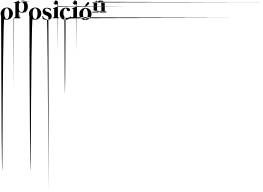

<svg xmlns="http://www.w3.org/2000/svg" viewBox="-20 -770 10268 7497"><path d="M249 -475.6Q274.4 -475.6 298.8 -471.7Q322.3 -466.8 344.7 -458Q366.2 -449.2 384.8 -436.5Q403.3 -423.8 418 -408.2Q433.6 -391.6 446.3 -373Q458 -354.5 466.8 -333Q475.6 -311.5 479.5 -288.1Q483.4 -265.6 484.4 -241.2Q484.4 -215.8 479.5 -192.4Q474.6 -169.9 464.8 -147.5Q456.1 -126 442.4 -106.4Q429.7 -87.9 413.1 -72.3Q396.5 -55.7 377 -42Q357.4 -29.3 335 -19.5Q312.5 -9.8 289.1 -5.9Q264.6 -1 239.3 -1Q213.9 -1 190.4 -4.9Q166 -9.8 144.5 -18.6Q123 -27.3 103.5 1452.1Q85 2931.6 70.3 5901.4Q54.7 5900.4 43 4389.6Q30.3 2877.9 22.5 -143.6Q13.7 -165 8.8 -187.5Q3.9 -210.9 3.9 -235.4Q3.9 -260.7 8.8 -284.2Q13.7 -306.6 23.4 -329.1Q33.2 -350.6 45.9 -370.1Q58.6 -388.7 75.2 -405.3Q91.8 -420.9 111.3 -434.6Q130.9 -447.3 153.3 -457Q175.8 -466.8 200.2 -470.7Q223.6 -475.6 249 -475.6ZM244.1 -27.3Q255.9 -27.3 266.6 -32.2Q277.3 -36.1 286.1 -44.9Q294.9 -52.7 302.7 -64.5Q310.5 -75.2 315.4 -89.8Q321.3 -104.5 326.2 -121.1Q330.1 -137.7 333 -157.2Q335.9 -176.8 337.9 -196.3Q338.9 -216.8 338.9 -239.3Q338.9 -260.7 337.9 -281.2Q335.9 -301.8 333 -320.3Q330.1 -339.8 326.2 -356.4Q321.3 -374 315.4 -387.7Q309.6 -402.3 302.7 -414.1Q294.9 -424.8 286.1 -432.6Q277.3 -441.4 266.6 -445.3Q255.9 -450.2 244.1 -450.2Q232.4 -450.2 221.7 -446.3Q210.9 -442.4 202.1 -433.6Q193.4 -425.8 185.5 -414.1Q178.7 -403.3 171.9 -388.7Q166 -375 162.1 -358.4Q157.2 -340.8 154.3 -322.3Q151.4 -302.7 149.4 -282.2Q148.4 -261.7 148.4 -240.2Q148.4 -217.8 149.4 -197.3Q151.4 -177.7 154.3 -158.2Q157.2 -138.7 162.1 -122.1Q166 -105.5 171.9 -90.8Q178.7 -76.2 185.5 -65.4Q193.4 -53.7 202.1 -45.9Q210.9 -37.1 221.7 -32.2Q232.4 -27.3 244.1 -27.3Z M873 -745.1Q893.6 -745.1 910.2 -742.2Q927.7 -739.3 942.4 -735.4Q958 -729.5 970.7 -722.7Q983.4 -714.8 994.1 -706.1Q1004.9 -697.3 1013.7 -686.5Q1023.4 -675.8 1030.3 -665Q1036.1 -653.3 1042 -641.6Q1047.9 -629.9 1051.8 -617.2Q1056.6 -604.5 1059.6 -591.8Q1062.5 -579.1 1063.5 -566.4Q1065.4 -553.7 1066.4 -541Q1066.4 -529.3 1066.4 -517.6Q1066.4 -489.3 1063.5 -463.9Q1059.6 -438.5 1052.7 -416Q1045.9 -393.6 1035.2 -374Q1025.4 -354.5 1010.7 -337.9Q997.1 -321.3 979.5 -309.6Q961.9 -296.9 940.4 -288.1Q919.9 -279.3 895.5 -274.4Q870.1 -269.5 842.8 -269.5Q827.1 -269.5 813.5 -270.5Q799.8 -271.5 789.1 -274.4Q777.3 -275.4 767.6 -277.3Q758.8 -280.3 751 -283.2Q743.2 -285.2 847.7 -287.1Q952.1 -289.1 1168 -291Q943.4 -293 832 -293.9Q719.7 -294.9 719.7 -295.9Q718.8 -296.9 717.8 -296.9Q716.8 -297.9 714.8 -296.9Q713.9 -295.9 713.9 -295.9Q712.9 -294.9 712.9 -293.9Q712.9 -254.9 712.9 -211.9Q712.9 -168 712.9 -138.7Q712.9 -128.9 714.8 -120.1Q717.8 -112.3 721.7 -106.4Q726.6 -99.6 731.4 -94.7Q735.4 -89.8 742.2 -85.9Q748 -226.6 752.9 -224.6Q758.8 -222.7 763.7 -76.2Q769.5 -74.2 772.5 -73.2Q776.4 -72.3 779.3 -72.3Q781.2 -71.3 782.2 -70.3Q784.2 -69.3 785.2 -69.3Q785.2 -67.4 786.1 -66.4Q786.1 -65.4 786.1 -64.5Q786.1 -62.5 785.2 -61.5Q784.2 -60.5 783.2 -58.6Q782.2 -58.6 780.3 -57.6Q778.3 -56.6 776.4 -56.6Q711.9 -56.6 637.7 -56.6Q563.5 -56.6 514.6 -56.6Q512.7 -56.6 510.7 -57.6Q509.8 -58.6 508.8 -58.6Q507.8 -60.5 507.8 -61.5Q506.8 -62.5 506.8 -64.5Q506.8 -65.4 506.8 -66.4Q506.8 -67.4 507.8 -69.3Q508.8 -70.3 509.8 -71.3Q511.7 -72.3 513.7 -72.3Q515.6 2777.3 519.5 2776.4Q519.5 2776.4 519.5 2776.4Q523.4 2775.4 529.3 -76.2Q534.2 -77.1 539.1 -80.1Q544.9 -82 550.8 -85.9Q556.6 -89.8 561.5 -94.7Q566.4 -99.6 571.3 -106.4Q575.2 -112.3 577.1 -120.1Q580.1 -128.9 580.1 -138.7Q580.1 -182.6 580.1 -230.5Q580.1 -277.3 580.1 -325.2Q580.1 -414.1 580.1 -497.1Q580.1 -580.1 580.1 -641.6Q580.1 -644.5 578.1 -647.5Q577.1 -649.4 574.2 -650.4Q573.2 -650.4 571.3 -650.4Q570.3 -650.4 566.4 -651.4Q563.5 -651.4 559.6 -652.3Q555.7 -653.3 551.8 -654.3Q547.9 -655.3 543.9 -656.2Q541 -657.2 537.1 -658.2Q533.2 -659.2 531.2 -659.2Q529.3 -660.2 529.3 -660.2Q525.4 -661.1 524.4 -662.1Q522.5 -664.1 521.5 -667Q521.5 -668.9 523.4 -670.9Q525.4 -672.9 529.3 -673.8Q539.1 -675.8 549.8 -679.7Q560.5 -682.6 572.3 -685.5Q583 -689.5 594.7 -694.3Q605.5 -698.2 618.2 -703.1Q628.9 -708 640.6 -713.9Q651.4 -718.8 663.1 -723.6Q673.8 -729.5 683.6 -735.4Q692.4 -741.2 702.1 -747.1Q703.1 -748 705.1 -749Q708 -750 710 -750Q711.9 -750 713.9 -748Q714.8 -746.1 714.8 -742.2Q714.8 -726.6 714.8 -708Q714.8 -689.5 714.8 -676.8Q714.8 -675.8 715.8 -673.8Q715.8 -672.9 716.8 -671.9Q718.8 -670.9 718.8 -671.9Q719.7 -672.9 720.7 -673.8Q722.7 -676.8 726.6 -680.7Q730.5 -684.6 735.4 -691.4Q742.2 -697.3 851.6 -704.1Q960.9 -710 1174.8 -714.8Q979.5 -720.7 887.7 -726.6Q796.9 -731.4 809.6 -736.3Q822.3 -740.2 838.9 -743.2Q854.5 -745.1 873 -745.1ZM922.9 -494.1Q922.9 -500 922.9 -507.8Q922.9 -514.6 922.9 -524.4Q922.9 -533.2 921.9 -543Q920.9 -553.7 919.9 -564.5Q918 -574.2 916 -585.9Q914.1 -596.7 912.1 -607.4Q909.2 -618.2 904.3 -627.9Q899.4 -637.7 893.6 -647.5Q887.7 -656.2 879.9 -663.1Q873 -669.9 864.3 -675.8Q854.5 -681.6 843.8 -684.6Q833 -686.5 820.3 -686.5Q802.7 -686.5 789.1 -683.6Q775.4 -680.7 764.6 -674.8Q753.9 -668.9 747.1 -661.1Q739.3 -654.3 733.4 -644.5Q728.5 -635.7 724.6 -626Q720.7 -617.2 718.8 -607.4Q717.8 -595.7 716.8 -586.9Q715.8 -577.1 715.8 -570.3Q715.8 -536.1 715.8 -498Q715.8 -460.9 715.8 -434.6Q715.8 -424.8 716.8 -415Q717.8 -404.3 719.7 -392.6Q721.7 -381.8 725.6 -371.1Q729.5 -359.4 734.4 -348.6Q740.2 -338.9 748 -330.1Q754.9 -320.3 764.6 -314.5Q774.4 -307.6 787.1 -303.7Q798.8 -299.8 813.5 -299.8Q829.1 -299.8 840.8 -303.7Q853.5 -307.6 864.3 -315.4Q874 -322.3 882.8 -333Q890.6 -342.8 897.5 -356.4Q904.3 -369.1 909.2 -384.8Q914.1 -400.4 917 -418Q919.9 -435.5 920.9 -454.1Q922.9 -472.7 922.9 -494.1Z M1355.5 -475.6Q1380.9 -475.6 1405.3 -471.7Q1428.7 -466.8 1451.2 -458Q1472.7 -449.2 1491.2 -436.5Q1509.8 -423.8 1524.4 -408.2Q1540 -391.6 1552.7 -373Q1564.5 -354.5 1573.2 -333Q1582 -311.5 1585.9 -288.1Q1589.8 -265.6 1590.8 -241.2Q1590.8 -215.8 1585.9 -192.4Q1581.1 -169.9 1571.3 -147.5Q1562.5 -126 1548.8 -106.4Q1536.1 -87.9 1519.5 -72.3Q1502.9 -55.7 1483.4 -42Q1463.9 -29.3 1441.4 -19.5Q1418.9 -9.8 1395.5 -5.9Q1371.1 -1 1345.7 -1Q1320.3 -1 1296.9 -4.9Q1272.5 -9.8 1251 -18.6Q1229.5 -27.3 1210 1452.1Q1191.4 2931.6 1176.8 5901.4Q1161.1 5900.4 1149.4 4389.6Q1136.7 2877.9 1128.9 -143.6Q1120.1 -165 1115.2 -187.5Q1110.4 -210.9 1110.4 -235.4Q1110.4 -260.7 1115.2 -284.2Q1120.1 -306.6 1129.9 -329.1Q1139.6 -350.6 1152.3 -370.1Q1165 -388.7 1181.6 -405.3Q1198.2 -420.9 1217.8 -434.6Q1237.3 -447.3 1259.8 -457Q1282.2 -466.8 1306.6 -470.7Q1330.1 -475.6 1355.5 -475.6ZM1350.6 -27.3Q1362.3 -27.3 1373 -32.2Q1383.8 -36.1 1392.6 -44.9Q1401.4 -52.7 1409.2 -64.5Q1417 -75.2 1421.9 -89.8Q1427.7 -104.5 1432.6 -121.1Q1436.5 -137.7 1439.5 -157.2Q1442.4 -176.8 1444.3 -196.3Q1445.3 -216.8 1445.3 -239.3Q1445.3 -260.7 1444.3 -281.2Q1442.4 -301.8 1439.5 -320.3Q1436.5 -339.8 1432.6 -356.4Q1427.7 -374 1421.9 -387.7Q1416 -402.3 1409.2 -414.1Q1401.4 -424.8 1392.6 -432.6Q1383.8 -441.4 1373 -445.3Q1362.3 -450.2 1350.6 -450.2Q1338.9 -450.2 1328.1 -446.3Q1317.4 -442.4 1308.6 -433.6Q1299.8 -425.8 1292 -414.1Q1285.2 -403.3 1278.3 -388.7Q1272.5 -375 1268.6 -358.4Q1263.7 -340.8 1260.7 -322.3Q1257.8 -302.7 1255.9 -282.2Q1254.9 -261.7 1254.9 -240.2Q1254.9 -217.8 1255.9 -197.3Q1257.8 -177.7 1260.7 -158.2Q1263.7 -138.7 1268.6 -122.1Q1272.5 -105.5 1278.3 -90.8Q1285.2 -76.2 1292 -65.4Q1299.8 -53.7 1308.6 -45.9Q1317.4 -37.1 1328.1 -32.2Q1338.9 -27.3 1350.6 -27.3Z M1650.4 -37.1Q1651.4 -36.1 1651.4 -35.2Q1652.3 -35.2 1652.3 -34.2Q1653.3 -33.2 1657.2 -31.2Q1661.1 -29.3 1667 -26.4Q1672.9 -23.4 1680.7 -19.5Q1689.5 -16.6 1700.2 -12.7Q1710 -8.8 1722.7 -5.9Q1736.3 -2.9 1752 0Q1766.6 2.9 1784.2 4.9Q1802.7 5.9 1821.3 5.9Q1844.7 5.9 1865.2 2.9Q1885.7 0 1902.3 -4.9Q1919.9 -9.8 1933.6 -17.6Q1947.3 -25.4 1959 -35.2Q1969.7 -44.9 1977.5 -56.6Q1985.4 -68.4 1991.2 -81.1Q1996.1 -93.8 1998 -108.4Q2001 -122.1 2001 -137.7Q2001 -168 1991.2 -192.4Q1981.4 -217.8 1962.9 -237.3Q1944.3 -256.8 1916 -271.5Q1888.7 -287.1 1851.6 -297.9Q1834 -303.7 1819.3 -309.6Q1804.7 -314.5 1793.9 -320.3Q1783.2 -325.2 1775.4 -330.1Q1766.6 -335.9 1760.7 -340.8Q1754.9 -346.7 1751 -351.6Q1748 -357.4 1746.1 -363.3Q1743.2 -368.2 1742.2 -374Q1742.2 -379.9 1742.2 -385.7Q1742.2 -398.4 1745.1 -408.2Q1749 -418 1756.8 -425.8Q1763.7 -434.6 1774.4 -438.5Q1786.1 -442.4 1801.8 -442.4Q1816.4 -442.4 1830.1 -439.5Q1844.7 -435.5 1857.4 -429.7Q1871.1 -423.8 1882.8 -417Q1894.5 -409.2 1905.3 -401.4Q1917 -392.6 1925.8 -384.8Q1935.5 -376 1942.4 -368.2Q1950.2 -359.4 1956.1 -352.5Q1960.9 -346.7 1964.8 -340.8Q1965.8 -337.9 1968.8 -337.9Q1970.7 -336.9 1972.7 -337.9Q1974.6 -338.9 1975.6 -340.8Q1976.6 -342.8 1975.6 -344.7Q1975.6 -345.7 1975.6 -348.6Q1975.6 -352.5 1973.6 -359.4Q1972.7 -366.2 1971.7 -373Q1970.7 -379.9 1968.8 -386.7Q1966.8 -394.5 1965.8 -401.4Q1964.8 -408.2 1963.9 -415Q1962.9 -421.9 1961.9 -424.8Q1961.9 -428.7 1961.9 -428.7Q1961.9 -429.7 1960.9 -430.7Q1960.9 -431.6 1960.9 -431.6Q1960 -431.6 1959 -432.6Q1958 -433.6 1957 -433.6Q1956.1 -433.6 1953.1 -435.5Q1950.2 -436.5 1943.4 -440.4Q1937.5 -442.4 1929.7 -445.3Q1921.9 -448.2 1912.1 -451.2Q1902.3 -454.1 1890.6 -457Q1878.9 -460 1866.2 -461.9Q1852.5 -463.9 1837.9 -465.8Q1823.2 -466.8 1807.6 -466.8Q1783.2 -466.8 1763.7 -462.9Q1743.2 -460 1727.5 -453.1Q1711.9 -446.3 1699.2 -437.5Q1686.5 -429.7 1677.7 -418.9Q1668.9 -409.2 1663.1 -398.4Q1656.2 -387.7 1652.3 -376Q1649.4 -364.3 1647.5 -353.5Q1645.5 -342.8 1645.5 -333Q1645.5 -320.3 1647.5 -308.6Q1648.4 -295.9 1651.4 -285.2Q1654.3 -273.4 1660.2 -262.7Q1665 -252 1671.9 -242.2Q1678.7 -232.4 1687.5 -223.6Q1696.3 -214.8 1708 -207Q1718.8 -199.2 1733.4 -191.4Q1747.1 -184.6 1763.7 -178.7Q1781.2 -171.9 1795.9 -166Q1810.5 -160.2 1820.3 -153.3Q1831.1 -146.5 1839.8 -139.6Q1847.7 -133.8 1853.5 -127Q1859.4 -120.1 1863.3 -114.3Q1867.2 -107.4 1869.1 -100.6Q1871.1 2905.3 1872.1 2912.1Q1873 2918 1873 -75.2Q1873 -62.5 1874 1632.8Q1874 3328.1 1877 6707Q1858.4 3343.8 1842.8 1663.1Q1826.2 -17.6 1811.5 -17.6Q1799.8 -17.6 1788.1 -19.5Q1776.4 -21.5 1765.6 -26.4Q1754.9 -30.3 1745.1 -36.1Q1734.4 -41 1725.6 -46.9Q1716.8 -53.7 1709 -60.5Q1700.2 -67.4 1692.4 -75.2Q1685.5 -82 1678.7 -88.9Q1672.9 -95.7 1668 -101.6Q1662.1 -108.4 1664.1 -114.3Q1665 -119.1 1671.9 -124Q1658.2 -128.9 1654.3 -131.8Q1650.4 -133.8 1654.3 -134.8Q1648.4 -137.7 1643.6 -137.7Q1638.7 -138.7 1636.7 -137.7Q1634.8 -137.7 1632.8 -135.7Q1632.8 -134.8 1632.8 -132.8Q1632.8 -131.8 1632.8 -129.9Q1632.8 -128.9 1633.8 -119.1Q1633.8 -110.4 1635.7 -91.8Q1637.7 -94.7 1638.7 -92.8Q1639.6 -89.8 1640.6 -82Q1642.6 -74.2 1643.6 -67.4Q1644.5 -59.6 1645.5 -52.7Q1646.5 -45.9 1647.5 -43Q1647.5 -40 1647.5 -39.1Q1647.5 -37.1 1648.4 -37.1Q1648.4 -36.1 1650.4 -37.1Z M2231.4 -137.7Q2231.4 -127.9 2233.4 -120.1Q2235.4 -112.3 2239.3 -106.4Q2243.2 -99.6 2247.1 -95.7Q2252 -90.8 2256.8 -86.9Q2262.7 -84 2267.6 -82Q2272.5 -79.1 2277.3 -78.1Q2282.2 -76.2 2286.1 -76.2Q2289.1 -75.2 2291 -75.2Q2293.9 -75.2 2294.9 -74.2Q2296.9 -73.2 2296.9 -72.3Q2297.9 -70.3 2297.9 -69.3Q2297.9 -68.4 2297.9 -67.4Q2297.9 -65.4 2296.9 -64.5Q2295.9 -62.5 2294.9 -61.5Q2294.9 -61.5 2293 -60.5Q2292 -59.6 2289.1 -59.6Q2242.2 -59.6 2171.9 -59.6Q2101.6 -59.6 2038.1 -59.6Q2036.1 -59.6 2034.2 -60.5Q2033.2 -61.5 2032.2 -61.5Q2031.2 -63.5 2030.3 -64.5Q2029.3 -65.4 2029.3 -67.4Q2029.3 -67.4 2029.3 -69.3Q2029.3 -70.3 2030.3 -71.3Q2031.2 -71.3 2032.2 -72.3Q2034.2 -73.2 2036.1 -74.2Q2038.1 -75.2 2042 -76.2Q2044.9 -77.1 2050.8 -79.1Q2055.7 -80.1 2060.5 -83Q2065.4 -85 2070.3 -87.9Q2075.2 -90.8 2080.1 -95.7Q2085 -100.6 2087.9 -107.4Q2091.8 -113.3 2093.8 -121.1Q2096.7 -128.9 2096.7 -138.7Q2096.7 -190.4 2096.7 -268.6Q2096.7 -347.7 2096.7 -417Q2096.7 -419.9 2094.7 -421.9Q2093.8 -423.8 2089.8 -424.8Q2089.8 -424.8 2087.9 -424.8Q2085.9 -424.8 2083 -425.8Q2080.1 -427.7 2077.1 -428.7Q2073.2 -429.7 2069.3 -429.7Q2064.5 -430.7 2061.5 -431.6Q2057.6 -432.6 2054.7 -432.6Q2051.8 -433.6 2048.8 -434.6Q2046.9 -434.6 2045.9 -434.6Q2043 -435.5 2041 -437.5Q2039.1 -439.5 2039.1 -442.4Q2039.1 -444.3 2041 -446.3Q2043 -448.2 2045.9 -449.2Q2055.7 -451.2 2067.4 -455.1Q2078.1 -458 2088.9 -461.9Q2100.6 -465.8 2112.3 -469.7Q2124 -474.6 2135.7 -478.5Q2146.5 -483.4 2157.2 -488.3Q2168.9 -494.1 2179.7 -500Q2189.5 -504.9 2667 -511.7Q3143.6 -517.6 4086.9 -524.4Q3154.3 -524.4 2689.5 -525.4Q2223.6 -526.4 2226.6 -526.4Q2228.5 -525.4 2229.5 -523.4Q2231.4 -521.5 2231.4 -517.6Q2231.4 -446.3 2231.4 -339.8Q2231.4 -233.4 2231.4 -137.7ZM2241.2 -670.9Q2241.2 -663.1 2240.2 -179.7Q2238.3 302.7 2235.4 1259.8Q2232.4 317.4 2227.5 -151.4Q2223.6 -620.1 2217.8 -614.3Q2210.9 -608.4 2204.1 -604.5Q2198.2 -599.6 2190.4 -596.7Q2182.6 -593.8 2174.8 -592.8Q2166 -590.8 2157.2 -590.8Q2148.4 -590.8 2140.6 -592.8Q2132.8 -593.8 2125 -596.7Q2118.2 -599.6 2111.3 -604.5Q2105.5 -608.4 2099.6 -614.3Q2093.8 -619.1 2089.8 -625Q2085.9 -631.8 2083 -638.7Q2080.1 -646.5 2079.1 -654.3Q2077.1 -662.1 2077.1 -669.9Q2077.1 -678.7 2078.1 -685.5Q2079.1 -692.4 2083 -700.2Q2086.9 -707 2090.8 -713.9Q2095.7 -719.7 2101.6 -725.6Q2107.4 -631.8 2114.3 -635.7Q2121.1 -640.6 2127.9 -743.2Q2135.7 -746.1 2144.5 -748Q2152.3 -750 2161.1 -750Q2169.9 -750 2178.7 -748Q2186.5 -747.1 2194.3 -744.1Q2202.1 -741.2 2208 -736.3Q2213.9 -732.4 2219.7 -726.6Q2224.6 -721.7 2228.5 -715.8Q2233.4 -710 2236.3 -702.1Q2239.3 -694.3 2240.2 -686.5Q2241.2 -679.7 2241.2 -670.9Z M2543.9 -443.4Q2535.2 -443.4 2525.4 -439.5Q2515.6 -436.5 2507.8 -429.7Q2500 -422.9 2493.2 -414.1Q2485.4 -404.3 2479.5 -391.6Q2473.6 -378.9 2468.8 -363.3Q2463.9 -348.6 2460 -331.1Q2457 -314.5 2456.1 -294.9Q2454.1 -275.4 2454.1 -252.9Q2454.1 -231.4 2457 -212.9Q2460 -193.4 2465.8 -176.8Q2470.7 -160.2 2478.5 -145.5Q2485.4 -130.9 2495.1 -119.1Q2504.9 2892.6 2516.6 2901.4Q2516.6 2901.4 2516.6 2901.4Q2527.3 2901.4 2540 -83Q2552.7 -77.1 2566.4 -74.2Q2580.1 -71.3 2595.7 -71.3Q2609.4 -71.3 2622.1 -73.2Q2635.7 -76.2 2647.5 -80.1Q2659.2 -85 2669.9 -89.8Q2680.7 -93.8 2689.5 -99.6Q2698.2 -104.5 2706.1 -109.4Q2713.9 -115.2 2719.7 -119.1Q2725.6 -124 2729.5 -127Q2733.4 -129.9 2735.4 -130.9Q2739.3 -132.8 2741.2 -132.8Q2744.1 -132.8 2746.1 -129.9Q2749 -127.9 2749 -125Q2749 -122.1 2746.1 -117.2Q2745.1 -114.3 2742.2 -110.4Q2740.2 -106.4 2736.3 -101.6Q2732.4 -95.7 4290 -89.8Q5848.6 -83 8967.8 -76.2Q5836.9 -69.3 4267.6 -62.5Q2697.3 -55.7 2689.5 -48.8Q2681.6 -43 2671.9 -36.1Q2662.1 -29.3 2650.4 -23.4Q2639.6 -17.6 2627 -12.7Q2615.2 -7.8 2601.6 -3.9Q2587.9 -1 2573.2 1Q2557.6 2.9 2540 2.9Q2514.6 2.9 2491.2 -1Q2467.8 -4.9 2447.3 -12.7Q2426.8 -19.5 2409.2 -31.2Q2391.6 -42 2376 -56.6Q2361.3 -70.3 2350.6 -88.9Q2338.9 -106.4 2331.1 -127Q2324.2 -148.4 2319.3 -171.9Q2315.4 -196.3 2315.4 -223.6Q2315.4 -247.1 2318.4 -268.6Q2321.3 -289.1 2327.1 -307.6Q2333 -325.2 2341.8 -341.8Q2349.6 -358.4 2359.4 -372.1Q2369.1 -385.7 2380.9 -397.5Q2392.6 -409.2 2404.3 -418.9Q2417 -428.7 2429.7 -436.5Q2443.4 -444.3 2456.1 -449.2Q2469.7 -455.1 2483.4 -460Q2497.1 -463.9 2509.8 -465.8Q2522.5 -468.8 2534.2 -469.7Q2545.9 -471.7 2556.6 -471.7Q2573.2 -471.7 2588.9 -469.7Q2604.5 -468.8 2618.2 -464.8Q2632.8 -461.9 2644.5 -458Q2657.2 -453.1 2667 -447.3Q2677.7 -442.4 2686.5 -435.5Q2694.3 -428.7 2700.2 -420.9Q2706.1 -414.1 2709 -405.3Q2712.9 -397.5 2712.9 -388.7Q2712.9 -380.9 2710.9 -374Q2710 -367.2 2707 -362.3Q2705.1 -357.4 2701.2 -352.5Q2698.2 -347.7 2693.4 -344.7Q2689.5 -340.8 2685.5 -338.9Q2680.7 -336.9 2675.8 -335Q2669.9 -334 2665 -333Q2660.2 -332 2654.3 -332Q2646.5 -332 2639.6 -334Q2632.8 -335 2626 -337.9Q2620.1 -340.8 2614.3 -345.7Q2609.4 -350.6 2604.5 -356.4Q2601.6 -360.4 2598.6 -367.2Q2595.7 -374 2594.7 -380.9Q2592.8 -388.7 2589.8 -396.5Q2587.9 -403.3 2584 -410.2Q2582 -417 2578.1 -422.9Q2575.2 -428.7 2570.3 -434.6Q2566.4 -438.5 2559.6 -441.4Q2552.7 -443.4 2543.9 -443.4Z M2977.5 -137.7Q2977.5 -127.9 2979.5 -120.1Q2981.4 -112.3 2985.4 -106.4Q2989.3 -99.6 2993.2 -95.7Q2998 -90.8 3002.9 -86.9Q3008.8 -84 3013.7 -82Q3018.6 -79.1 3023.4 -78.1Q3028.3 -76.2 3032.2 -76.2Q3035.2 -75.2 3037.1 -75.2Q3040 -75.2 3041 -74.2Q3043 -73.2 3043 -72.3Q3043.9 -70.3 3043.9 -69.3Q3043.9 -68.4 3043.9 -67.4Q3043.9 -65.4 3043 -64.5Q3042 -62.5 3041 -61.5Q3041 -61.5 3039.1 -60.5Q3038.1 -59.6 3035.2 -59.6Q2988.3 -59.6 2918 -59.6Q2847.7 -59.6 2784.2 -59.6Q2782.2 -59.6 2780.3 -60.5Q2779.3 -61.5 2778.3 -61.5Q2777.3 -63.5 2776.4 -64.5Q2775.4 -65.4 2775.4 -67.4Q2775.4 -67.4 2775.4 -69.3Q2775.4 -70.3 2776.4 -71.3Q2777.3 -71.3 2778.3 -72.3Q2780.3 -73.2 2782.2 -74.2Q2784.2 -75.2 2788.1 -76.2Q2791 -77.1 2796.9 -79.1Q2801.8 -80.1 2806.6 -83Q2811.5 -85 2816.4 -87.9Q2821.3 -90.8 2826.2 -95.7Q2831.1 -100.6 2834 -107.4Q2837.9 -113.3 2839.8 -121.1Q2842.8 -128.9 2842.8 -138.7Q2842.8 -190.4 2842.8 -268.6Q2842.8 -347.7 2842.8 -417Q2842.8 -419.9 2840.8 -421.9Q2839.8 -423.8 2835.9 -424.8Q2835.9 -424.8 2834 -424.8Q2832 -424.8 2829.1 -425.8Q2826.2 -427.7 2823.2 -428.7Q2819.3 -429.7 2815.4 -429.7Q2810.5 -430.7 2807.6 -431.6Q2803.7 -432.6 2800.8 -432.6Q2797.9 -433.6 2794.9 -434.6Q2793 -434.6 2792 -434.6Q2789.1 -435.5 2787.1 -437.5Q2785.2 -439.5 2785.2 -442.4Q2785.2 -444.3 2787.1 -446.3Q2789.1 -448.2 2792 -449.2Q2801.8 -451.2 2813.5 -455.1Q2824.2 -458 2835 -461.9Q2846.7 -465.8 2858.4 -469.7Q2870.1 -474.6 2881.8 -478.5Q2892.6 -483.4 2903.3 -488.3Q2915 -494.1 2925.8 -500Q2935.5 -504.9 3413.1 -511.7Q3889.6 -517.6 4833 -524.4Q3900.4 -524.4 3435.5 -525.4Q2969.7 -526.4 2972.7 -526.4Q2974.6 -525.4 2975.6 -523.4Q2977.5 -521.5 2977.5 -517.6Q2977.5 -446.3 2977.5 -339.8Q2977.5 -233.4 2977.5 -137.7ZM2987.3 -670.9Q2987.3 -663.1 2986.3 -179.7Q2984.4 302.7 2981.4 1259.8Q2978.5 317.4 2973.6 -151.4Q2969.7 -620.1 2963.9 -614.3Q2957 -608.4 2950.2 -604.5Q2944.3 -599.6 2936.5 -596.7Q2928.7 -593.8 2920.9 -592.8Q2912.1 -590.8 2903.3 -590.8Q2894.5 -590.8 2886.7 -592.8Q2878.9 -593.8 2871.1 -596.7Q2864.3 -599.6 2857.4 -604.5Q2851.6 -608.4 2845.7 -614.3Q2839.8 -619.1 2835.9 -625Q2832 -631.8 2829.1 -638.7Q2826.2 -646.5 2825.2 -654.3Q2823.2 -662.1 2823.2 -669.9Q2823.2 -678.7 2824.2 -685.5Q2825.2 -692.4 2829.1 -700.2Q2833 -707 2836.9 -713.9Q2841.8 -719.7 2847.7 -725.6Q2853.5 -631.8 2860.4 -635.7Q2867.2 -640.6 2874 -743.2Q2881.8 -746.1 2890.6 -748Q2898.4 -750 2907.2 -750Q2916 -750 2924.8 -748Q2932.6 -747.1 2940.4 -744.1Q2948.2 -741.2 2954.1 -736.3Q2960 -732.4 2965.8 -726.6Q2970.7 -721.7 2974.6 -715.8Q2979.5 -710 2982.4 -702.1Q2985.4 -694.3 2986.3 -686.5Q2987.3 -679.7 2987.3 -670.9Z M3320.3 -462.9Q3268.6 -462.9 3223.6 -443.4Q3178.7 -424.8 3146.5 -391.6Q3113.3 -359.4 3093.8 -315.4Q3075.2 -271.5 3075.2 -222.7Q3075.2 -172.9 3092.8 -129.9Q3110.4 -87.9 3140.6 -55.7Q3171.9 -24.4 3214.8 -5.9Q3258.8 12.7 3309.6 12.7Q3361.3 12.7 3406.2 -6.8Q3451.2 -25.4 3484.4 -57.6Q3516.6 -90.8 3536.1 -134.8Q3554.7 -177.7 3554.7 -227.5Q3554.7 -276.4 3537.1 -319.3Q3520.5 -362.3 3489.3 -393.6Q3458 -425.8 3415 -444.3Q3371.1 -462.9 3320.3 -462.9ZM3315.4 -13.7Q3291 -13.7 3273.4 -30.3Q3255.9 -46.9 3243.2 -75.2Q3231.4 -104.5 3225.6 -142.6Q3219.7 -181.6 3219.7 -224.6Q3219.7 -268.6 3225.6 -306.6Q3231.4 -345.7 3243.2 -374Q3255.9 -403.3 3273.4 -419.9Q3291 -435.5 3315.4 -435.5Q3338.9 -435.5 3356.4 -419.9Q3375 -403.3 3385.7 -374Q3398.4 -345.7 3404.3 -306.6Q3410.2 -268.6 3410.2 -224.6Q3410.2 -181.6 3404.3 -142.6Q3398.4 -104.5 3385.7 -75.2Q3375 -46.9 3356.4 -30.3Q3338.9 -13.7 3315.4 -13.7ZM3265.6 -495.1Q3268.6 -499 3277.3 -512.7Q3287.1 -526.4 3298.8 -543.9Q3310.5 -561.5 3324.2 -581.1Q3337.9 -600.6 3348.6 -617.2Q3360.4 -633.8 3368.2 -645.5Q3376 -656.2 3377 -657.2Q3381.8 -665 3388.7 -671.9Q3396.5 -678.7 3404.3 -682.6Q3412.1 -686.5 3421.9 -687.5Q3422.9 -687.5 3424.8 -687.5Q3432.6 -687.5 3441.4 -683.6Q3451.2 -678.7 3456.1 -670.9Q3460.9 -662.1 3460.9 -652.3Q3460.9 -651.4 3460.9 -650.4Q3460.9 -641.6 3458 -631.8Q3454.1 -621.1 3449.2 -613.3Q3438.5 -595.7 3417 -577.1Q3395.5 -558.6 3370.1 -541Q3344.7 -524.4 3319.3 -509.8Q3293 -495.1 3273.4 -486.3Q3270.5 -485.4 3268.6 -485.4Q3266.6 -485.4 3264.6 -487.3Q3263.7 -488.3 3263.7 -490.2Q3263.7 -492.2 3265.6 -495.1Z M4129.9 -298.8Q4132.8 -297.9 4133.8 -297.9Q4135.7 -296.9 4136.7 -295.9Q4136.7 -294.9 4137.7 -293.9Q4137.7 -293 4137.7 -291Q4137.7 -289.1 4136.7 -288.1Q4135.7 -287.1 4134.8 -286.1Q4132.8 -285.2 4131.8 -284.2Q4129.9 -284.2 4127.9 -284.2Q4114.3 -284.2 4097.7 -284.2Q4082 -284.2 4070.3 -284.2Q4069.3 -284.2 4068.4 -284.2Q4066.4 -284.2 4065.4 -284.2Q4042 -284.2 4002 -284.2Q3962.9 -284.2 3939.5 -284.2Q3938.5 -284.2 3937.5 -284.2Q3935.5 -284.2 3934.6 -284.2Q3922.9 -284.2 3905.3 -284.2Q3887.7 -284.2 3876 -284.2Q3874 -284.2 3873 -284.2Q3871.1 -285.2 3870.1 -286.1Q3869.1 -287.1 3869.1 -289.1Q3868.2 -290 3868.2 -291Q3868.2 -293 3868.2 -293.9Q3868.2 -294.9 3869.1 -295.9Q3870.1 -297.9 3872.1 -297.9Q3873 -298.8 3875 -298.8Q3877.9 -298.8 3880.9 -299.8Q3883.8 -300.8 3889.6 -301.8Q3893.6 -303.7 3899.4 -305.7Q3904.3 -307.6 3909.2 -310.5Q3915 -314.5 3918.9 -319.3Q3923.8 -324.2 3928.7 -330.1Q3932.6 -335.9 3934.6 -343.8Q3936.5 -352.5 3936.5 -362.3Q3936.5 -408.2 3936.5 -460Q3936.5 -511.7 3936.5 -545.9Q3936.5 -546.9 3936.5 -547.9Q3936.5 -548.8 3936.5 -549.8Q3936.5 -555.7 3936.5 -564.5Q3936.5 -572.3 3936.5 -578.1Q3936.5 -588.9 3935.5 -599.6Q3934.6 -609.4 3933.6 -621.1Q3931.6 -631.8 3928.7 -642.6Q3925.8 -652.3 3920.9 -661.1Q3917 -669.9 3911.1 -677.7Q3904.3 -684.6 3896.5 -691.4Q3887.7 -697.3 3877 -700.2Q3865.2 -703.1 3851.6 -703.1Q3836.9 -703.1 3826.2 -700.2Q3814.5 -697.3 3806.6 -691.4Q3797.9 -684.6 3792 -677.7Q3786.1 -670.9 3782.2 -663.1Q3778.3 -654.3 3776.4 -645.5Q3774.4 -636.7 3773.4 -627Q3772.5 -617.2 3772.5 -608.4Q3771.5 -600.6 3771.5 -592.8Q3771.5 -535.2 3771.5 -470.7Q3771.5 -405.3 3771.5 -362.3Q3771.5 -352.5 3773.4 -343.8Q3775.4 -335.9 3779.3 -330.1Q3783.2 -324.2 3788.1 -319.3Q3792 -314.5 3796.9 -310.5Q3802.7 -307.6 3807.6 -305.7Q3812.5 -303.7 3817.4 -301.8Q3822.3 -300.8 3825.2 -299.8Q3829.1 -298.8 3831.1 -298.8Q3834 -297.9 3835 -297.9Q3836.9 -296.9 3836.9 -295.9Q3837.9 -294.9 3838.9 -293.9Q3838.9 -293 3837.9 -291Q3837.9 -330.1 3837.9 -348.6Q3836.9 -367.2 3835 -366.2Q3835 -325.2 3833 -304.7Q3831.1 -284.2 3829.1 -284.2Q3766.6 -284.2 3696.3 -284.2Q3626 -284.2 3578.1 -284.2Q3576.2 -284.2 3574.2 -284.2Q3573.2 -285.2 3572.3 -286.1Q3570.3 -287.1 3569.3 -289.1Q3568.4 -290 3568.4 -291Q3568.4 -293 3568.4 -293.9Q3568.4 -294.9 3569.3 -295.9Q3570.3 -297.9 3571.3 -297.9Q3573.2 -298.8 3575.2 -298.8Q3577.1 -298.8 3581.1 -299.8Q3584 -300.8 3589.8 -301.8Q3594.7 -303.7 3599.6 -305.7Q3604.5 -307.6 3609.4 -310.5Q3614.3 -314.5 3769.5 -319.3Q3923.8 -324.2 4227.5 -330.1Q3930.7 -336.9 3783.2 -344.7Q3635.7 -353.5 3635.7 -363.3Q3635.7 -432.6 3635.7 -510.7Q3635.7 -588.9 3635.7 -640.6Q3635.7 -643.6 3633.8 -646.5Q3632.8 -648.4 3628.9 -649.4Q3628.9 -649.4 3627 -649.4Q3625 -649.4 3622.1 -650.4Q3619.1 -651.4 3616.2 -652.3Q3612.3 -653.3 3608.4 -654.3Q3604.5 -654.3 3600.6 -655.3Q3596.7 -656.2 3593.8 -657.2Q3589.8 -658.2 3587.9 -659.2Q3585.9 -660.2 3585 -660.2Q3582 -661.1 3580.1 -662.1Q3578.1 -664.1 3578.1 -667Q3578.1 -668.9 3580.1 -670.9Q3582 -672.9 3585 -673.8Q3594.7 -675.8 5255.9 -679.7Q6916 -682.6 10227.5 -685.5Q6939.5 -689.5 5300.8 -694.3Q3662.1 -698.2 3673.8 -703.1Q3684.6 -708 3696.3 -713.9Q3707 -718.8 3718.8 -724.6Q3728.5 -730.5 3738.3 -736.3Q3748 -742.2 3757.8 -748Q3758.8 -749 3760.7 -749Q3762.7 -750 3765.6 -750Q3767.6 -750 3768.6 -748Q3770.5 -746.1 3770.5 -742.2Q3770.5 -731.4 3770.5 -719.7Q3770.5 -707 3770.5 -699.2Q3775.4 -703.1 3781.2 -708Q3788.1 -712.9 3793.9 -716.8Q3800.8 -721.7 3808.6 -725.6Q3816.4 -728.5 3824.2 -732.4Q3833 -735.4 3841.8 -738.3Q3851.6 -741.2 3862.3 -743.2Q3873 -745.1 3883.8 -746.1Q3895.5 -747.1 3908.2 -747.1Q3928.7 -747.1 3946.3 -745.1Q3962.9 -742.2 3977.5 -738.3Q3991.2 -733.4 4002.9 -727.5Q4014.6 -721.7 4023.4 -713.9Q4032.2 -706.1 4040 -697.3Q4046.9 -688.5 4051.8 -678.7Q4055.7 -668.9 4059.6 -659.2Q4063.5 -649.4 4065.4 -638.7Q4067.4 -628.9 4069.3 -618.2Q4070.3 -607.4 4070.3 -596.7Q4071.3 -586.9 4071.3 -577.1Q4071.3 -567.4 4071.3 -557.6Q4071.3 -557.6 4071.3 -556.6Q4071.3 -555.7 4071.3 -555.7Q4071.3 -519.5 4071.3 -460Q4071.3 -399.4 4071.3 -363.3Q4071.3 -353.5 4073.2 -344.7Q4075.2 -336.9 4079.1 -331.1Q4083 -325.2 4087.9 -320.3Q4091.8 -315.4 4097.7 -311.5Q4102.5 -308.6 4107.4 -306.6Q4113.3 -304.7 4117.2 -302.7Q4122.1 -301.8 4125 -300.8Q4127.9 -299.8 4129.9 -298.8Z"/></svg>

Font: Mermaid
Style: Bold
Weight: 400
Designer: Scott Simpson
Version: Version 1.001